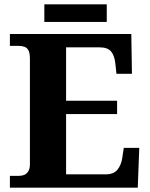

<svg xmlns="http://www.w3.org/2000/svg" viewBox="-20 -872 697 892"><path d="M26 0V-55H65Q83 -55 94.5 -60.5Q106 -66 112.5 -78Q119 -90 119 -109V-599Q119 -626 112 -638.5Q105 -651 92.5 -655Q80 -659 64 -659H26V-714H590L593 -529H521L516 -576Q512 -614 496 -633Q480 -652 443 -652H287V-404H524V-342H287V-62H471Q508 -62 525.5 -83.5Q543 -105 548 -138L555 -185H627L620 0ZM186 -770V-852H476V-770Z"/></svg>

Font: Noto Serif Hentaigana EL
Style: Regular
Weight: 400
Designer: Kazuhiro Yamada
Foundry: nipponia
Version: Version 1.000